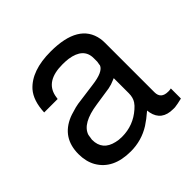

<svg xmlns="http://www.w3.org/2000/svg" viewBox="-146 -682 847 847"><g transform="rotate(-45 278.0 -258.0)"><path d="M535 -49V14Q507 21 489 23H488H478Q407 23 394 -40L392 -54Q362 -28 337 -12Q281 23 214 23Q104 23 61 -52Q42 -86 42 -132Q42 -234 134 -272L145 -276L179 -286L198 -290Q213 -292 239 -295.5Q265 -299 302 -304Q375 -313 386 -342V-343V-344L389 -362V-384Q389 -448 308 -460Q300 -461 291 -461.5Q282 -462 272 -462Q168 -462 152 -387L149 -369H65Q68 -440 101 -478Q156 -539 275 -539Q450 -539 470 -423Q471 -417 471.5 -410.5Q472 -404 472 -396V-88Q472 -47 517 -47H519Q527 -47 530 -48H531ZM389 -259 379 -255Q362 -247 341 -243L255 -230Q150 -215 133 -161L129 -135V-134Q129 -69 196 -54Q211 -50 232 -50Q303 -50 356 -97Q369 -108 377 -120Q389 -138 389 -165Z"/></g></svg>

Font: Ekushey Lal Sabuj Normal
Style: Regular
Weight: 400
Designer: Al Mamun Sumon
Foundry: Al Mamun Sumon
Version: Version 1.0